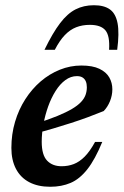

<svg xmlns="http://www.w3.org/2000/svg" viewBox="-20 -702 473 734"><path d="M274 -411Q250.5 -411 229.8 -395.8Q209 -380.5 192.5 -354.2Q176 -328 164.2 -295.2Q152.5 -262.5 146 -227.5Q139.5 -192.5 139.5 -160Q139.5 -109.5 160 -88Q180.5 -66.5 215.5 -66.5Q240.5 -66.5 262 -74.8Q283.5 -83 303.5 -103Q323.5 -123 343.5 -159.5H371Q343.5 -92.5 314 -55Q284.5 -17.5 250 -2.8Q215.5 12 172 12Q125 12 91.8 -5.5Q58.5 -23 41 -56.5Q23.5 -90 23.5 -136.5Q23.5 -189 37.5 -236.2Q51.5 -283.5 76.8 -322.8Q102 -362 135.5 -390.8Q169 -419.5 208.8 -435.5Q248.5 -451.5 291 -451.5Q334 -451.5 360 -439Q386 -426.5 397.8 -406Q409.5 -385.5 409.5 -360.5Q409.5 -337.5 400.5 -315.2Q391.5 -293 376.5 -277.5Q348 -266 316.5 -254.2Q285 -242.5 251.5 -231.8Q218 -221 183.5 -210.8Q149 -200.5 115.5 -192L117 -229.5Q165 -244.5 199 -258.5Q233 -272.5 255 -285.5Q277 -298.5 289.5 -311.8Q302 -325 307 -339Q312 -353 312 -368.5Q312 -382 307.8 -391.5Q303.5 -401 295.2 -406Q287 -411 274 -411ZM323.5 -607Q295 -607 271.2 -597.8Q247.5 -588.5 227.5 -567.5Q207.5 -546.5 189.5 -511.5H150Q181.5 -576.5 209.8 -613.5Q238 -650.5 269 -666.2Q300 -682 339 -682Q378 -682 400.2 -666Q422.5 -650 429.5 -612.8Q436.5 -575.5 428 -511.5H397Q400.5 -565 383 -586Q365.5 -607 323.5 -607Z"/></svg>

Font: Newsreader 24pt SemiBold
Style: Italic
Weight: 600
Italic angle: -17°
Designer: Hugues Gentile
Foundry: Production Type
Version: Version 1.003